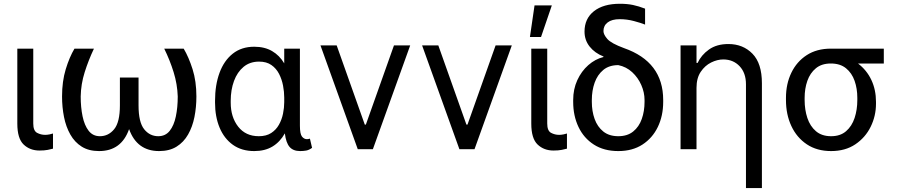

<svg xmlns="http://www.w3.org/2000/svg" viewBox="-20 -784 4720 1009"><path d="M71 -528.4H154.8V-134.9Q154.8 -96.6 174.9 -85.9Q195 -75.3 217.3 -75.3Q228 -75.3 240.6 -77.8Q253.2 -80.3 258.5 -82.4V-2.8Q247.9 0.4 230.5 3.7Q213.1 7.1 187.5 7.1Q137.4 7.1 104.2 -24.5Q71 -56.1 71 -134.9Z M371.4 -528.4H473.7Q445 -467.7 425.1 -404.8Q405.2 -342 404.1 -277Q404.1 -220.2 413.9 -172.8Q423.7 -125.4 445.8 -96.8Q468 -68.2 505 -68.2Q549.7 -68.2 579.9 -104.9Q610.1 -141.7 610.1 -230.1V-376.4H708.1V-230.1Q708.1 -141.7 737.6 -104.9Q767 -68.2 811.8 -68.2Q849.4 -68.2 871.8 -96.4Q894.2 -124.6 904.1 -172.1Q914.1 -219.5 914.1 -277Q911.9 -342 892.4 -404.8Q872.9 -467.7 843 -528.4H945.3Q971.9 -483.7 992 -420.3Q1012.1 -356.9 1012.1 -277Q1012.1 -220.5 1001.8 -169Q991.5 -117.5 968.4 -77.1Q945.3 -36.6 907.8 -13.3Q870.4 9.9 816.1 9.9Q699.6 9.9 658.4 -105.5Q617.9 9.9 500.7 9.9Q446.7 9.9 409.6 -13.3Q372.5 -36.6 349.6 -77.1Q326.7 -117.5 316.4 -169Q306.1 -220.5 306.1 -277Q306.1 -356.9 325.5 -420.3Q344.8 -483.7 371.4 -528.4Z M1110.1 -244.3V-254.3Q1110.1 -337.4 1133.7 -401.5Q1157.3 -465.6 1203.3 -502Q1249.3 -538.4 1316.1 -538.4Q1370.7 -538.4 1409.8 -515.6Q1448.9 -492.9 1473.7 -451V-528.4H1556.1V-123.6Q1556.1 -79.9 1567.1 -66.2Q1578.1 -52.6 1593 -52.6Q1600.1 -52.6 1608.7 -55.4L1620 -7.1Q1604 4.6 1588.8 7.3Q1573.5 9.9 1557.5 9.9Q1520.6 9.9 1501.8 -11.9Q1483 -33.7 1476.9 -83.1Q1452.1 -38.4 1412.3 -14.2Q1372.5 9.9 1316.1 9.9Q1250 9.9 1204 -22.9Q1158 -55.8 1134.1 -113.1Q1110.1 -170.5 1110.1 -244.3ZM1192.5 -254.3V-244.3Q1192.5 -168.7 1231.7 -118.4Q1271 -68.2 1340.2 -68.2Q1379.3 -68.2 1405 -84.9Q1430.8 -101.6 1445.8 -128.4Q1460.9 -155.2 1467.3 -186.6Q1473.7 -218 1473.7 -247.2V-271.3Q1473.7 -301.1 1467.5 -334Q1461.3 -366.8 1446.6 -395.6Q1431.8 -424.4 1406.2 -442.3Q1380.7 -460.2 1341.6 -460.2Q1293.3 -460.2 1260.1 -432.7Q1226.9 -405.2 1209.7 -358.5Q1192.5 -311.8 1192.5 -254.3Z M2135.7 -545.5 1939.6 0H1860.1L1664.1 -545.5H1749.3L1897 -129.3H1902.7L2050.4 -545.5Z M2669.7 -545.5 2473.7 0H2394.2L2198.2 -545.5H2283.4L2431.1 -129.3H2436.8L2584.5 -545.5Z M2772 -528.4H2855.8V-134.9Q2855.8 -96.6 2875.9 -85.9Q2896 -75.3 2918.3 -75.3Q2929 -75.3 2941.6 -77.8Q2954.2 -80.3 2959.5 -82.4V-2.8Q2948.9 0.4 2931.5 3.7Q2914.1 7.1 2888.5 7.1Q2838.4 7.1 2805.2 -24.5Q2772 -56.1 2772 -134.9ZM2764.9 -589.5 2789.1 -755.7H2880L2823.2 -589.5Z M3051.8 -617.9Q3051.8 -686.1 3101.2 -725.1Q3150.6 -764.2 3237.9 -764.2Q3276.3 -764.2 3306.6 -757.8Q3337 -751.4 3370 -738.6V-654.8Q3348.7 -663.4 3311.8 -673.3Q3274.9 -683.2 3236.5 -683.2Q3196 -683.2 3173.7 -666.4Q3151.3 -649.5 3151.3 -620.7Q3151.3 -602.6 3171.7 -579.2Q3192.1 -555.8 3259.2 -531.2Q3465.2 -459.2 3465.2 -258.5V-248.6Q3465.2 -175.4 3437 -116.8Q3408.7 -58.2 3356 -24.1Q3303.3 9.9 3229.4 9.9Q3154.1 9.9 3101 -24.1Q3047.9 -58.2 3020.1 -116.8Q2992.2 -175.4 2992.2 -248.6V-258.5Q2992.2 -315.3 3013.8 -362.6Q3035.5 -409.8 3071.7 -441.8Q3108 -473.7 3151.3 -484.4V-487.2Q3105.5 -505.3 3078.7 -539.2Q3051.8 -573.2 3051.8 -617.9ZM3090.2 -258.5V-248.6Q3090.2 -199.6 3104.9 -158.6Q3119.7 -117.5 3150.4 -92.9Q3181.1 -68.2 3229.4 -68.2Q3277 -68.2 3307.5 -92.9Q3338.1 -117.5 3352.6 -158.6Q3367.2 -199.6 3367.2 -248.6V-258.5Q3367.2 -298.3 3350.1 -337.2Q3333.1 -376.1 3302.2 -404.7Q3271.3 -433.2 3229.4 -441.8Q3181.1 -441.8 3150.4 -416.4Q3119.7 -391 3104.9 -349.3Q3090.2 -307.5 3090.2 -258.5Z M3640.3 -322.4V0H3556.5V-545.5H3640.3V-453.1H3646Q3665.1 -494.7 3705.6 -523.6Q3746.1 -552.6 3807.9 -552.6Q3884.6 -552.6 3934.3 -501.8Q3984 -451 3984 -346.6V204.5H3900.2V-340.9Q3900.2 -400.6 3866.7 -436.1Q3833.1 -471.6 3780.9 -471.6Q3749.6 -471.6 3717.2 -455.6Q3684.7 -439.6 3662.5 -406.6Q3640.3 -373.6 3640.3 -322.4Z M4110.4 -258.5V-269.9Q4110.4 -343 4138.7 -401.6Q4166.9 -460.2 4219.6 -494.3Q4272.4 -528.4 4346.2 -528.4H4624.6V-450.3H4489Q4534.8 -415.5 4559.1 -364Q4583.5 -312.5 4583.5 -248.6V-238.6Q4583.5 -174.7 4555.6 -117.9Q4527.7 -61.1 4475 -25.6Q4422.2 9.9 4347.7 9.9Q4273.1 9.9 4220 -25.6Q4166.9 -61.1 4138.7 -121.8Q4110.4 -182.5 4110.4 -258.5ZM4208.5 -269.9V-258.5Q4208.5 -207.4 4222.8 -164.1Q4237.2 -120.7 4267.9 -94.5Q4298.7 -68.2 4347.7 -68.2Q4396 -68.2 4426.3 -94.5Q4456.7 -120.7 4471.1 -164.1Q4485.4 -207.4 4485.4 -258.5V-269.9Q4485.4 -318.2 4471.1 -359.2Q4456.7 -400.2 4426 -425.2Q4395.2 -450.3 4346.2 -450.3Q4297.9 -450.3 4267.6 -425.2Q4237.2 -400.2 4222.8 -359.2Q4208.5 -318.2 4208.5 -269.9Z"/></svg>

Font: Inter UI
Style: Regular
Weight: 400
Designer: Rasmus Andersson
Foundry: rsms
Version: Version 2.2